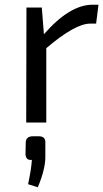

<svg xmlns="http://www.w3.org/2000/svg" viewBox="-20 -519 438 813"><path d="M387 -419H362Q298 -419 176 -315V0H91L92 -487H157L166 -374Q275 -499 372 -499H397ZM144 58Q174 58 172 87V142Q173 196 140 274L99 261Q113 194 115 158Q90 161 88 135L89 84Q90 58 120 58Z"/></svg>

Font: Taylor Sans
Style: Regular
Weight: 400
Italic angle: -8°
Designer: Natanael Gama
Version: Version 1.001 September 8, 2015